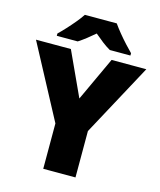

<svg xmlns="http://www.w3.org/2000/svg" viewBox="-133 -1022 930 1116"><g transform="rotate(15 332.0 -463.5)"><path d="M332 -449 455 -714H664L429 -279V0H235V-273L0 -714H210ZM429 -927Q445 -904 467.5 -876.5Q490 -849 513.5 -823.5Q537 -798 554 -781V-767H430Q404 -782 381 -800Q358 -818 332 -840Q306 -818 284.5 -801Q263 -784 237 -767H111V-781Q130 -799 153.5 -824.5Q177 -850 199.5 -877Q222 -904 237 -927Z"/></g></svg>

Font: Noto Sans Armenian Black
Style: Regular
Weight: 900
Version: Version 2.007